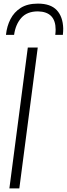

<svg xmlns="http://www.w3.org/2000/svg" viewBox="-20 -1043 370 1063"><path d="M87 0H32L134 -780H189ZM328 -850H286Q288 -866 288 -879Q288 -978 190 -980Q130 -980 98 -944Q66 -908 58 -850H13Q18 -898 38 -937Q58 -976 95 -999.5Q132 -1023 190 -1023Q260 -1023 294 -987Q328 -951 330 -886Q330 -868 328 -850Z"/></svg>

Font: Tanohe Sans Light
Style: Italic
Weight: 300
Designer: Village Type and Design LLC & Cristiano Sobral
Foundry: Cooper Hewitt Smithsonian Design Museum
Version: Version 1.00;September 29, 2021;FontCreator 13.0.0.2655 64-b